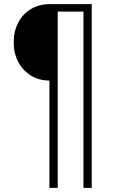

<svg xmlns="http://www.w3.org/2000/svg" viewBox="-20 -725 551 925"><path d="M218 180V-337Q168 -337 129 -361Q90 -385 68 -426.5Q46 -468 46 -521Q46 -575 68 -616.5Q90 -658 129 -681.5Q168 -705 219 -705H422V180H382V-669H258V180Z"/></svg>

Font: Nunito Sans 12pt ExtraLight SemiCondensed
Style: Regular
Weight: 200
Width: 4
Version: Version 3.101;gftools[0.9.27]